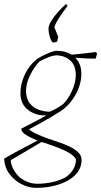

<svg xmlns="http://www.w3.org/2000/svg" viewBox="-31 -703 490 930"><path d="M145 207Q107 207 72 188.5Q37 170 14 138.5Q-9 107 -11 66Q6 55 37 38Q68 21 100 4.5Q132 -12 151 -22Q118 -35 95 -49.5Q72 -64 72 -80Q82 -85 103.5 -96Q125 -107 149.5 -120Q174 -133 194 -144Q142 -142 105 -170.5Q68 -199 68 -252Q68 -298 90 -343.5Q112 -389 148 -417Q155 -422 173 -431.5Q191 -441 211.5 -449Q232 -457 244 -457Q286 -457 316 -438Q336 -440 361 -442.5Q386 -445 406 -447.5Q426 -450 432 -451L439 -445Q438 -434 432 -419Q409 -419 385.5 -420Q362 -421 339 -423L335 -422Q363 -394 363 -345Q363 -294 334.5 -243.5Q306 -193 262 -164Q245 -153 215.5 -135.5Q186 -118 156 -101.5Q126 -85 110 -77Q120 -66 147.5 -53.5Q175 -41 207 -30Q230 -22 257 -13Q284 -4 308.5 8Q333 20 348.5 35.5Q364 51 364 71Q364 115 332.5 145.5Q301 176 251 191.5Q201 207 145 207ZM210 -162Q227 -169 243 -178Q259 -187 275 -199Q299 -222 317.5 -262.5Q336 -303 336 -340Q336 -386 309.5 -410Q283 -434 241 -435Q221 -433 201.5 -425Q182 -417 161 -406Q135 -380 115 -339.5Q95 -299 95 -261Q96 -223 114 -201.5Q132 -180 158 -171Q184 -162 210 -162ZM68 159Q86 172 106.5 179.5Q127 187 149 187Q186 187 223.5 179Q261 171 289 154Q310 140 323.5 117.5Q337 95 337 69Q328 52 304.5 38Q281 24 249.5 12Q218 0 185 -11Q177 -13 170 -15L21 73Q22 96 35.5 119.5Q49 143 68 159ZM224 -497Q216 -505 210 -525.5Q204 -546 204 -564Q204 -580 217.5 -602Q231 -624 250.5 -645.5Q270 -667 288 -683Q290 -683 293 -679Q296 -675 296 -674Q279 -652 258.5 -621.5Q238 -591 232 -571L251 -525Q250 -521 248.5 -513Q247 -505 245 -501Q236 -497 224 -497Z"/></svg>

Font: Labrada ExtraLight
Style: Italic
Weight: 200
Italic angle: -7°
Designer: Mercedes Jáuregui
Foundry: Omnibus-Type Team
Version: Version 1.000; ttfautohint (v1.8.4.7-5d5b)